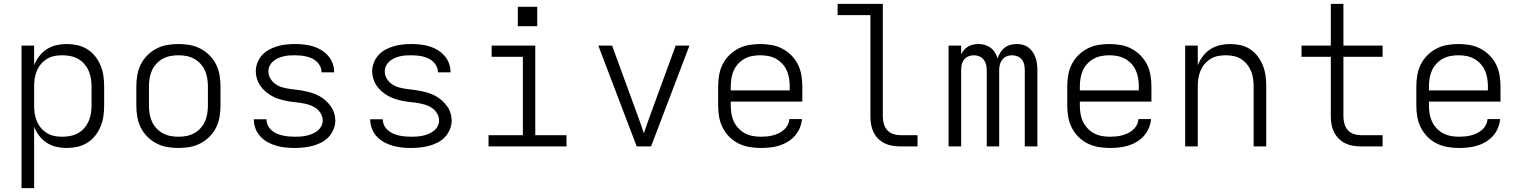

<svg xmlns="http://www.w3.org/2000/svg" viewBox="-20 -755 7840 990"><path d="M91 215V-520H156V-419Q166 -444 182.5 -465.5Q199 -487 221.5 -501.5Q244 -516 270.5 -522Q297 -528 324 -528Q352 -528 379 -522Q406 -516 429.5 -501.5Q453 -487 470.5 -465Q488 -443 498.5 -417.5Q509 -392 513 -365Q517 -338 517 -310V-210Q517 -182 513 -155Q509 -128 498.5 -102.5Q488 -77 470.5 -55Q453 -33 429.5 -18.5Q406 -4 379 2Q352 8 324 8Q297 8 270.5 2Q244 -4 221.5 -18.5Q199 -33 182.5 -54.5Q166 -76 156 -101V215ZM301 -50Q322 -50 342.5 -54Q363 -58 381.5 -68Q400 -78 414 -94Q428 -110 436.5 -129Q445 -148 448.5 -168.5Q452 -189 452 -210V-310Q452 -331 448.5 -351.5Q445 -372 436.5 -391Q428 -410 414 -426Q400 -442 381.5 -452Q363 -462 342.5 -466Q322 -470 301 -470Q280 -470 260 -466Q240 -462 222.5 -451.5Q205 -441 191.5 -425Q178 -409 170 -390Q162 -371 159 -350.5Q156 -330 156 -310V-210Q156 -190 159 -169.5Q162 -149 170 -130Q178 -111 191.5 -95Q205 -79 222.5 -68.5Q240 -58 260 -54Q280 -50 301 -50Z M900 8Q871 8 842 3Q813 -2 787 -15.5Q761 -29 740 -50Q719 -71 706 -97Q693 -123 688 -152Q683 -181 683 -210V-310Q683 -339 688 -368Q693 -397 706 -423Q719 -449 740 -470Q761 -491 787 -504.5Q813 -518 842 -523Q871 -528 900 -528Q929 -528 958 -523Q987 -518 1013 -504.5Q1039 -491 1060 -470Q1081 -449 1094 -423Q1107 -397 1112 -368Q1117 -339 1117 -310V-210Q1117 -181 1112 -152Q1107 -123 1094 -97Q1081 -71 1060 -50Q1039 -29 1013 -15.5Q987 -2 958 3Q929 8 900 8ZM900 -50Q921 -50 942 -54Q963 -58 981 -68Q999 -78 1013.5 -93.5Q1028 -109 1036.5 -128Q1045 -147 1048.5 -168Q1052 -189 1052 -210V-310Q1052 -331 1048.5 -352Q1045 -373 1036.5 -392Q1028 -411 1013.5 -426.5Q999 -442 981 -452Q963 -462 942 -466Q921 -470 900 -470Q879 -470 858 -466Q837 -462 819 -452Q801 -442 786.5 -426.5Q772 -411 763.5 -392Q755 -373 751.5 -352Q748 -331 748 -310V-210Q748 -189 751.5 -168Q755 -147 763.5 -128Q772 -109 786.5 -93.5Q801 -78 819 -68Q837 -58 858 -54Q879 -50 900 -50Z M1499 8Q1475 8 1451.5 5.5Q1428 3 1405 -3.5Q1382 -10 1361 -21.5Q1340 -33 1323.5 -50.5Q1307 -68 1298 -90.5Q1289 -113 1289 -137Q1289 -138 1289 -138.5Q1289 -139 1289 -140H1354Q1354 -140 1354 -139.5Q1354 -139 1354 -139Q1354 -123 1361 -108.5Q1368 -94 1380 -83.5Q1392 -73 1406.5 -66.5Q1421 -60 1436.5 -56.5Q1452 -53 1467.5 -51.5Q1483 -50 1499 -50Q1514 -50 1529.5 -51Q1545 -52 1560.5 -55.5Q1576 -59 1590.5 -65Q1605 -71 1617 -80.5Q1629 -90 1636.5 -104Q1644 -118 1644 -134Q1644 -153 1633.5 -170.5Q1623 -188 1606.5 -199Q1590 -210 1571 -215.5Q1552 -221 1532.5 -224Q1513 -227 1493.5 -229Q1474 -231 1454.5 -235Q1435 -239 1416.5 -245Q1398 -251 1380.5 -261Q1363 -271 1348 -284Q1333 -297 1322 -313Q1311 -329 1305 -348Q1299 -367 1299 -387Q1299 -410 1307.5 -432Q1316 -454 1331.5 -471Q1347 -488 1367.5 -499Q1388 -510 1410 -516.5Q1432 -523 1455 -525.5Q1478 -528 1501 -528Q1524 -528 1547 -525.5Q1570 -523 1592.5 -516.5Q1615 -510 1635 -498Q1655 -486 1670.5 -469Q1686 -452 1694.5 -430Q1703 -408 1703 -385Q1703 -384 1703 -383Q1703 -382 1703 -382H1638Q1638 -382 1638 -382.5Q1638 -383 1638 -383Q1638 -398 1631.5 -412Q1625 -426 1614 -436.5Q1603 -447 1589.5 -453.5Q1576 -460 1561 -463.5Q1546 -467 1531 -468.5Q1516 -470 1501 -470Q1486 -470 1471 -469Q1456 -468 1441.5 -464.5Q1427 -461 1413.5 -455Q1400 -449 1388.5 -439Q1377 -429 1370.5 -415.5Q1364 -402 1364 -387Q1364 -367 1374.5 -349.5Q1385 -332 1401 -321Q1417 -310 1436.5 -304.5Q1456 -299 1475.5 -296.5Q1495 -294 1514.5 -291.5Q1534 -289 1553 -285Q1572 -281 1591 -275Q1610 -269 1627 -259.5Q1644 -250 1659 -236.5Q1674 -223 1685.5 -207Q1697 -191 1703 -172Q1709 -153 1709 -133Q1709 -110 1699.5 -87.5Q1690 -65 1674 -48Q1658 -31 1636.5 -20Q1615 -9 1592.5 -3Q1570 3 1546 5.5Q1522 8 1499 8Z M2099 8Q2075 8 2051.5 5.5Q2028 3 2005 -3.5Q1982 -10 1961 -21.5Q1940 -33 1923.5 -50.5Q1907 -68 1898 -90.5Q1889 -113 1889 -137Q1889 -138 1889 -138.5Q1889 -139 1889 -140H1954Q1954 -140 1954 -139.5Q1954 -139 1954 -139Q1954 -123 1961 -108.5Q1968 -94 1980 -83.5Q1992 -73 2006.5 -66.5Q2021 -60 2036.5 -56.5Q2052 -53 2067.5 -51.5Q2083 -50 2099 -50Q2114 -50 2129.5 -51Q2145 -52 2160.5 -55.5Q2176 -59 2190.5 -65Q2205 -71 2217 -80.5Q2229 -90 2236.5 -104Q2244 -118 2244 -134Q2244 -153 2233.5 -170.5Q2223 -188 2206.5 -199Q2190 -210 2171 -215.5Q2152 -221 2132.5 -224Q2113 -227 2093.5 -229Q2074 -231 2054.5 -235Q2035 -239 2016.5 -245Q1998 -251 1980.5 -261Q1963 -271 1948 -284Q1933 -297 1922 -313Q1911 -329 1905 -348Q1899 -367 1899 -387Q1899 -410 1907.5 -432Q1916 -454 1931.5 -471Q1947 -488 1967.5 -499Q1988 -510 2010 -516.5Q2032 -523 2055 -525.5Q2078 -528 2101 -528Q2124 -528 2147 -525.5Q2170 -523 2192.5 -516.5Q2215 -510 2235 -498Q2255 -486 2270.5 -469Q2286 -452 2294.5 -430Q2303 -408 2303 -385Q2303 -384 2303 -383Q2303 -382 2303 -382H2238Q2238 -382 2238 -382.5Q2238 -383 2238 -383Q2238 -398 2231.5 -412Q2225 -426 2214 -436.5Q2203 -447 2189.5 -453.5Q2176 -460 2161 -463.5Q2146 -467 2131 -468.5Q2116 -470 2101 -470Q2086 -470 2071 -469Q2056 -468 2041.5 -464.5Q2027 -461 2013.5 -455Q2000 -449 1988.5 -439Q1977 -429 1970.5 -415.5Q1964 -402 1964 -387Q1964 -367 1974.5 -349.5Q1985 -332 2001 -321Q2017 -310 2036.5 -304.5Q2056 -299 2075.5 -296.5Q2095 -294 2114.5 -291.5Q2134 -289 2153 -285Q2172 -281 2191 -275Q2210 -269 2227 -259.5Q2244 -250 2259 -236.5Q2274 -223 2285.5 -207Q2297 -191 2303 -172Q2309 -153 2309 -133Q2309 -110 2299.5 -87.5Q2290 -65 2274 -48Q2258 -31 2236.5 -20Q2215 -9 2192.5 -3Q2170 3 2146 5.5Q2122 8 2099 8Z M2499 0V-58H2676V-462H2515V-520H2740V-58H2901V0ZM2750 -620H2650V-720H2750Z M3263 0 3065 -520H3136L3263 -173Q3273 -147 3282 -120.5Q3291 -94 3300 -68Q3309 -94 3318 -120.5Q3327 -147 3337 -173L3464 -520H3535L3337 0Z M3902 8Q3873 8 3844 3Q3815 -2 3788.5 -15Q3762 -28 3741 -49Q3720 -70 3706.5 -96.5Q3693 -123 3688 -152Q3683 -181 3683 -210V-310Q3683 -339 3688 -368Q3693 -397 3706 -423Q3719 -449 3740 -470Q3761 -491 3787 -504.5Q3813 -518 3842 -523Q3871 -528 3900 -528Q3929 -528 3958 -523Q3987 -518 4013 -504.5Q4039 -491 4060 -470Q4081 -449 4094 -423Q4107 -397 4112 -368Q4117 -339 4117 -310V-231H3748V-210Q3748 -189 3751.5 -168Q3755 -147 3764 -128Q3773 -109 3787.5 -93.5Q3802 -78 3820.5 -68Q3839 -58 3860 -54Q3881 -50 3902 -50Q3918 -50 3934 -51.5Q3950 -53 3965.5 -57Q3981 -61 3995.5 -68Q4010 -75 4022 -85.5Q4034 -96 4041.5 -110.5Q4049 -125 4050 -141H4115Q4113 -117 4103.5 -94.5Q4094 -72 4078 -54Q4062 -36 4041 -23.5Q4020 -11 3997 -4Q3974 3 3950 5.5Q3926 8 3902 8ZM4052 -289V-310Q4052 -331 4048.5 -352Q4045 -373 4036.5 -392Q4028 -411 4013.5 -426.5Q3999 -442 3981 -452Q3963 -462 3942 -466Q3921 -470 3900 -470Q3879 -470 3858 -466Q3837 -462 3819 -452Q3801 -442 3786.5 -426.5Q3772 -411 3763.5 -392Q3755 -373 3751.5 -352Q3748 -331 3748 -310V-289Z M4622 0Q4602 0 4581 -3.5Q4560 -7 4541.5 -16Q4523 -25 4508 -40Q4493 -55 4484 -74Q4475 -93 4471.5 -113.5Q4468 -134 4468 -155V-677H4299V-735H4532V-155Q4532 -136 4537 -117.5Q4542 -99 4554.5 -84.5Q4567 -70 4585.5 -64Q4604 -58 4622 -58H4711V0Z M4871 0V-520H4936V-475Q4942 -487 4951 -497.5Q4960 -508 4972 -515Q4984 -522 4997.5 -525Q5011 -528 5025 -528Q5042 -528 5058 -523.5Q5074 -519 5087.5 -509Q5101 -499 5110 -484.5Q5119 -470 5124 -454Q5129 -470 5138 -484.5Q5147 -499 5160 -509Q5173 -519 5189 -523.5Q5205 -528 5222 -528Q5238 -528 5254 -524Q5270 -520 5283 -510Q5296 -500 5305 -486.5Q5314 -473 5319.5 -457.5Q5325 -442 5327 -426Q5329 -410 5329 -393V0H5264V-393Q5264 -408 5261 -422Q5258 -436 5249 -447.5Q5240 -459 5226.5 -464.5Q5213 -470 5198 -470Q5184 -470 5170.5 -464.5Q5157 -459 5148 -447.5Q5139 -436 5135.5 -422Q5132 -408 5132 -393V0H5068V-393Q5068 -408 5064.5 -422Q5061 -436 5052 -447.5Q5043 -459 5029.5 -464.5Q5016 -470 5002 -470Q4987 -470 4973.5 -464.5Q4960 -459 4951 -447.5Q4942 -436 4939 -422Q4936 -408 4936 -393V0Z M5702 8Q5673 8 5644 3Q5615 -2 5588.5 -15Q5562 -28 5541 -49Q5520 -70 5506.5 -96.5Q5493 -123 5488 -152Q5483 -181 5483 -210V-310Q5483 -339 5488 -368Q5493 -397 5506 -423Q5519 -449 5540 -470Q5561 -491 5587 -504.5Q5613 -518 5642 -523Q5671 -528 5700 -528Q5729 -528 5758 -523Q5787 -518 5813 -504.5Q5839 -491 5860 -470Q5881 -449 5894 -423Q5907 -397 5912 -368Q5917 -339 5917 -310V-231H5548V-210Q5548 -189 5551.5 -168Q5555 -147 5564 -128Q5573 -109 5587.5 -93.5Q5602 -78 5620.5 -68Q5639 -58 5660 -54Q5681 -50 5702 -50Q5718 -50 5734 -51.5Q5750 -53 5765.5 -57Q5781 -61 5795.5 -68Q5810 -75 5822 -85.5Q5834 -96 5841.5 -110.5Q5849 -125 5850 -141H5915Q5913 -117 5903.5 -94.5Q5894 -72 5878 -54Q5862 -36 5841 -23.5Q5820 -11 5797 -4Q5774 3 5750 5.5Q5726 8 5702 8ZM5852 -289V-310Q5852 -331 5848.5 -352Q5845 -373 5836.5 -392Q5828 -411 5813.5 -426.5Q5799 -442 5781 -452Q5763 -462 5742 -466Q5721 -470 5700 -470Q5679 -470 5658 -466Q5637 -462 5619 -452Q5601 -442 5586.5 -426.5Q5572 -411 5563.5 -392Q5555 -373 5551.5 -352Q5548 -331 5548 -310V-289Z M6091 0V-520H6156V-419Q6166 -444 6182.5 -465.5Q6199 -487 6221.5 -501.5Q6244 -516 6270.5 -522Q6297 -528 6323 -528Q6350 -528 6377 -522Q6404 -516 6426.5 -501Q6449 -486 6465.5 -464Q6482 -442 6492 -416.5Q6502 -391 6505.5 -364Q6509 -337 6509 -310V0H6444V-310Q6444 -330 6441 -350.5Q6438 -371 6430 -390Q6422 -409 6409 -424.5Q6396 -440 6378.5 -451Q6361 -462 6340.5 -466Q6320 -470 6300 -470Q6280 -470 6259.5 -466Q6239 -462 6221.5 -451Q6204 -440 6191 -424.5Q6178 -409 6170 -390Q6162 -371 6159 -350.5Q6156 -330 6156 -310V0Z M6997 0Q6976 0 6955.5 -3.5Q6935 -7 6916.5 -16Q6898 -25 6883 -40Q6868 -55 6858.5 -74Q6849 -93 6845.5 -113.5Q6842 -134 6842 -155V-462H6691V-520H6842V-735H6907V-520H7109V-462H6907V-155Q6907 -136 6912 -117.5Q6917 -99 6929.5 -84.5Q6942 -70 6960 -64Q6978 -58 6997 -58H7109V0Z M7502 8Q7473 8 7444 3Q7415 -2 7388.5 -15Q7362 -28 7341 -49Q7320 -70 7306.5 -96.5Q7293 -123 7288 -152Q7283 -181 7283 -210V-310Q7283 -339 7288 -368Q7293 -397 7306 -423Q7319 -449 7340 -470Q7361 -491 7387 -504.5Q7413 -518 7442 -523Q7471 -528 7500 -528Q7529 -528 7558 -523Q7587 -518 7613 -504.5Q7639 -491 7660 -470Q7681 -449 7694 -423Q7707 -397 7712 -368Q7717 -339 7717 -310V-231H7348V-210Q7348 -189 7351.5 -168Q7355 -147 7364 -128Q7373 -109 7387.5 -93.5Q7402 -78 7420.5 -68Q7439 -58 7460 -54Q7481 -50 7502 -50Q7518 -50 7534 -51.5Q7550 -53 7565.5 -57Q7581 -61 7595.5 -68Q7610 -75 7622 -85.5Q7634 -96 7641.5 -110.5Q7649 -125 7650 -141H7715Q7713 -117 7703.5 -94.5Q7694 -72 7678 -54Q7662 -36 7641 -23.5Q7620 -11 7597 -4Q7574 3 7550 5.5Q7526 8 7502 8ZM7652 -289V-310Q7652 -331 7648.5 -352Q7645 -373 7636.5 -392Q7628 -411 7613.5 -426.5Q7599 -442 7581 -452Q7563 -462 7542 -466Q7521 -470 7500 -470Q7479 -470 7458 -466Q7437 -462 7419 -452Q7401 -442 7386.5 -426.5Q7372 -411 7363.5 -392Q7355 -373 7351.5 -352Q7348 -331 7348 -310V-289Z"/></svg>

Font: Iosevka SS04 Light Extended
Style: Regular
Weight: 300
Width: 7
Monospace: yes
Designer: Belleve Invis
Foundry: Belleve Invis
Version: Version 19.0.0; ttfautohint (v1.8.4)